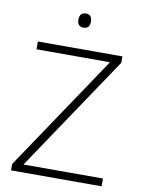

<svg xmlns="http://www.w3.org/2000/svg" viewBox="-98 -975 771 1042"><g transform="rotate(10 288.0 -454.5)"><path d="M536 0H37V-35L464 -671H59V-714H525V-679L98 -43H536ZM289 -909Q308 -909 316 -898.5Q324 -888 324 -870Q324 -852 316 -841.5Q308 -831 289 -831Q255 -831 255 -870Q255 -888 263.5 -898.5Q272 -909 289 -909Z"/></g></svg>

Font: Noto Kufi Arabic ExtraLight
Style: Regular
Weight: 200
Designer: Monotype Design Team, David Williams, Khaled Hosny
Foundry: Google LLC
Version: Version 2.109; ttfautohint (v1.8.4.7-5d5b)